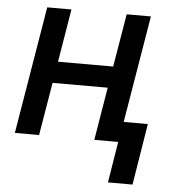

<svg xmlns="http://www.w3.org/2000/svg" viewBox="-52 -594 763 819"><g transform="rotate(5 329.5 -184.5)"><path d="M220.9 -545.5H117.2L26.3 0H130L168 -226.6H404.1L366.5 0H468.8L440.3 175.8H545.5L588.1 -87H484.7L561.1 -545.5H457.4L419.4 -318.5H183.2Z"/></g></svg>

Font: Margiela Sans Medium
Style: Italic
Weight: 500
Italic angle: -9.39999°
Designer: Stefan Endress, Andreas Faust
Version: Version 1.100;FEAKit 1.0